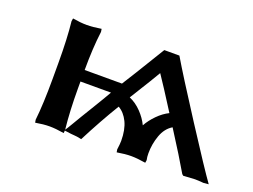

<svg xmlns="http://www.w3.org/2000/svg" viewBox="-76 -601 1009 765"><g transform="rotate(20 428.0 -218.0)"><path d="M749 2.9 743.2 -2Q708.5 -62 643.1 -164.1Q614.3 -147 601.1 -110.1Q587.9 -73.2 587.9 -34.2Q587.9 -17.6 590.8 -5.9L588.9 5.9Q552.7 0 527.8 0Q502 0 467.8 5.9L465.8 -5.9Q469.2 -30.8 469.2 -43Q469.2 -90.3 453.9 -122.1Q438.5 -153.8 413.1 -168Q365.2 -89.4 316.9 4.9Q294.9 0 286.1 0Q278.3 0 244.1 -4.9L243.2 5.9Q207 0 182.1 0Q156.2 0 122.1 5.9L120.1 -5.9Q127.9 -76.7 127.9 -181.2V-249Q127.9 -353 120.1 -423.8L122.1 -436Q156.2 -430.2 182.1 -430.2Q207 -430.2 243.2 -436L245.1 -423.8Q235.8 -351.6 235.8 -258.8H394Q400.4 -268.6 432.9 -321Q465.3 -373.5 482.9 -402.8Q493.2 -419.4 506.8 -441.9H570.8Q610.8 -374 715.8 -211.4Q820.8 -48.8 856 0L834 2Q813 0 797.9 0ZM611.8 -212.9Q550.3 -310.1 522.9 -350.1Q491.2 -296.4 471.2 -265.1Q465.8 -255.4 456.1 -240.5Q446.3 -225.6 441.9 -217.8Q470.2 -205.6 493.2 -181.6Q516.1 -157.7 528.8 -130.9Q542.5 -155.8 564.7 -178.2Q586.9 -200.7 611.8 -212.9ZM235.8 -181.2Q235.8 -85.4 244.1 -8.8Q249.5 -16.1 263.7 -40.3Q277.8 -64.5 286.1 -78.1Q292.5 -88.9 320.1 -134Q347.7 -179.2 365.2 -210H235.8Z"/></g></svg>

Font: Linear Smooth
Style: Bold
Weight: 700
Designer: Philipp H. Poll, Flanker
Foundry: Philipp H. Poll, reworked by Flanker
Version: Version 1.061 | FøM Fix